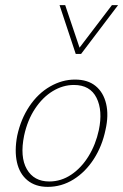

<svg xmlns="http://www.w3.org/2000/svg" viewBox="-20 -723 480 748"><path d="M166 5Q118 5 87 -20.5Q56 -46 46 -91Q36 -136 47 -194Q61 -259 94.5 -309Q128 -359 175 -386Q222 -413 272 -413Q322 -413 352.5 -388Q383 -363 393.5 -318.5Q404 -274 391 -217Q378 -154 345.5 -103.5Q313 -53 266.5 -24Q220 5 166 5ZM172 -16Q218 -16 257.5 -42.5Q297 -69 325 -114.5Q353 -160 365 -216Q381 -292 356 -342Q331 -392 268 -392Q225 -392 185.5 -368Q146 -344 116.5 -299.5Q87 -255 74 -195Q57 -112 84.5 -64Q112 -16 172 -16ZM275 -513 282 -527 416 -703H440L296 -513ZM275 -513 212 -703H234L293 -528L296 -513Z"/></svg>

Font: Ysabeau Office Thin
Style: Italic
Weight: 250
Italic angle: -12°
Designer: Christian Thalmann (Catharsis Fonts)
Version: Version 2.001;gftools[0.9.30]; featfreeze: tnum,lnum,ss02